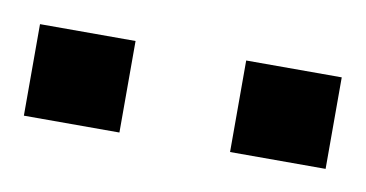

<svg xmlns="http://www.w3.org/2000/svg" viewBox="-29 -756 358 188"><g transform="rotate(10 150.0 -661.5)"><path d="M0 -616V-707H95V-616ZM205 -616V-707H300V-616Z"/></g></svg>

Font: Saira Thin Medium
Style: Regular
Weight: 500
Version: Version 1.101